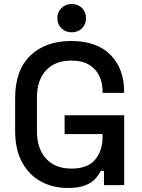

<svg xmlns="http://www.w3.org/2000/svg" viewBox="-20 -917 701 951"><path d="M316 14Q241 14 182 -18.5Q123 -51 89 -114Q55 -177 55 -268V-432Q55 -569 130 -641.5Q205 -714 333 -714Q459 -714 527 -645.5Q595 -577 595 -462V-457H488V-465Q488 -508 471 -542.5Q454 -577 420 -597Q386 -617 333 -617Q253 -617 208 -568.5Q163 -520 163 -434V-266Q163 -181 208 -131.5Q253 -82 334 -82Q414 -82 451 -126Q488 -170 488 -240V-253H300V-346H595V0H495V-71H479Q470 -52 452.5 -32Q435 -12 402.5 1Q370 14 316 14ZM335 -757Q305 -757 284.5 -776.5Q264 -796 264 -827Q264 -858 284.5 -877.5Q305 -897 335 -897Q366 -897 386 -877.5Q406 -858 406 -827Q406 -796 386 -776.5Q366 -757 335 -757Z"/></svg>

Font: Space Grotesk Medium
Style: Regular
Weight: 500
Designer: Florian Karsten
Foundry: Florian Karsten
Version: Version 2.000